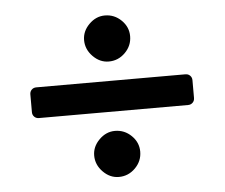

<svg xmlns="http://www.w3.org/2000/svg" viewBox="-43 -621 731 623"><g transform="rotate(-5 322.0 -309.0)"><path d="M246 -498Q246 -527 268.5 -549.5Q291 -572 320 -572Q351 -572 373.5 -550Q396 -528 396 -498Q396 -467 373.5 -444.5Q351 -422 320 -422Q291 -422 268.5 -445Q246 -468 246 -498ZM57 -280V-338Q57 -347 63 -353Q69 -359 78 -359H564Q573 -359 579 -353Q585 -347 585 -338V-280Q585 -271 579 -265Q573 -259 564 -259H78Q69 -259 63 -265Q57 -271 57 -280ZM246 -122Q246 -151 268.5 -173.5Q291 -196 320 -196Q351 -196 373.5 -174Q396 -152 396 -122Q396 -91 373.5 -68.5Q351 -46 320 -46Q291 -46 268.5 -69Q246 -92 246 -122Z"/></g></svg>

Font: Miriam Libre
Style: Bold
Weight: 700
Designer: Michal Sahar
Foundry: Hagilda
Version: Version 1.001